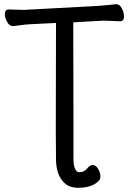

<svg xmlns="http://www.w3.org/2000/svg" viewBox="-20 -730 617 912"><path d="M329 -110V25Q329 55 336.5 71.5Q344 88 356 88Q381 88 395 69Q407 54 421 54Q435 54 446 72Q457 90 457 109.5Q457 129 427.5 145.5Q398 162 353.5 162Q309 162 286 139Q246 102 246 24L245 -112L246 -621L126 -615Q102 -614 78.5 -610.5Q55 -607 43 -606H42Q25 -606 14 -625.5Q3 -645 3 -663Q3 -685 22 -685L93 -683L447 -702Q518 -708 529 -710H530H533Q549 -710 559 -689.5Q569 -669 569 -652Q569 -629 551 -629L471 -632L328 -624Z"/></svg>

Font: Moon Stars Kai
Style: Bold
Weight: 700
Designer: GuiWonder
Version: Version 1.101